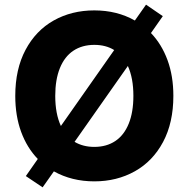

<svg xmlns="http://www.w3.org/2000/svg" viewBox="-20 -761 802 816"><path d="M89.8 -12.7 140.6 -85.4Q94.7 -132.8 69.8 -200.7Q44.9 -268.6 44.9 -353.5Q44.9 -467.3 88.6 -549.3Q132.3 -631.3 208.5 -674.1Q284.7 -716.8 380.9 -716.8Q477.5 -716.8 553.2 -673.8L600.6 -741.2L671.9 -692.4L621.6 -620.6Q667 -573.2 691.9 -505.6Q716.8 -438 716.8 -353.5Q716.8 -239.7 673.1 -157.7Q629.4 -75.7 553 -33Q476.6 9.8 380.9 9.8Q285.2 9.8 209 -32.7L161.1 35.2ZM523.4 -480.5 296.9 -158.2Q333 -136.7 380.9 -136.7Q432.6 -136.7 470 -161.6Q507.3 -186.5 527.1 -235.4Q546.9 -284.2 546.9 -353.5Q546.9 -429.2 523.4 -480.5ZM238.8 -225.6 465.3 -548.3Q429.7 -570.3 380.9 -570.3Q329.1 -570.3 291.7 -545.4Q254.4 -520.5 234.6 -471.7Q214.8 -422.9 214.8 -353.5Q214.8 -277.3 238.8 -225.6Z"/></svg>

Font: Pretendard ExtraBold
Style: Regular
Weight: 800
Designer: Base glyphs from Inter by Rasmus Andersson; Hangeul glyphs from Noto Sans CJK(Source Han Sans) by Jang Soo-young and Kan
Foundry: Kil Hyung-jin
Version: Version 1.309